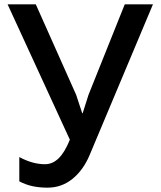

<svg xmlns="http://www.w3.org/2000/svg" viewBox="-20 -650 740 885"><path d="M685 -630 393 65Q364 134 314 174.5Q264 215 199 215Q163 215 131.5 208.5Q100 202 69 186V74Q103 92 132 99.5Q161 107 187 107Q222 107 250 80Q278 53 302 -6L15 -630H145L331 -213L359 -128H361L388 -213L555 -630Z"/></svg>

Font: TypoPRO Sinkin Sans
Style: 500 Medium
Weight: 500
Designer: Keith Bates
Foundry: K-Type
Version: Sinkin Sans (version 1.0)  by Keith Bates   •   © 2014   www